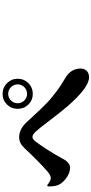

<svg xmlns="http://www.w3.org/2000/svg" viewBox="383 -1144 733 1540"><g transform="rotate(-90 750.0 -374.5)"><path d="M852.5 -513.7Q817.4 -478.5 766.6 -478.5Q715.8 -478.5 681.2 -513.7Q646.5 -548.8 646.5 -599.6Q646.5 -650.4 681.2 -685.5Q715.8 -720.7 766.6 -720.7Q817.4 -720.7 852.5 -685.5Q887.7 -650.4 887.7 -599.6Q887.7 -548.8 852.5 -513.7ZM820.3 -653.3Q797.9 -675.8 766.6 -675.8Q735.4 -675.8 713.4 -653.3Q691.4 -630.9 691.4 -599.6Q691.4 -568.4 713.4 -546.4Q735.4 -524.4 766.6 -524.4Q797.9 -524.4 820.3 -546.4Q842.8 -568.4 842.8 -599.6Q842.8 -630.9 820.3 -653.3ZM43 -259.8Q22.5 -293 24.4 -357.4L34.2 -363.3Q69.3 -334 91.8 -334Q114.3 -334 150.4 -366.2Q230.5 -437.5 332 -545.9Q371.1 -587.9 418 -587.9Q483.4 -587.9 539.1 -528.3Q546.9 -519.5 585.9 -477.5Q625 -435.5 633.8 -426.3Q642.6 -417 674.8 -384.3Q707 -351.6 723.6 -338.4Q740.2 -325.2 770.5 -300.8Q800.8 -276.4 830.1 -257.3Q859.4 -238.3 893.6 -217.8Q969.7 -172.9 969.7 -95.7Q969.7 -64.5 950.7 -45.9Q931.6 -27.3 899.4 -27.3Q817.4 -27.3 667 -200.2Q624 -250 555.2 -340.8Q486.3 -431.6 464.8 -454.1Q438.5 -481.4 421.9 -481.4Q403.3 -481.4 382.8 -454.1Q320.3 -371.1 252 -249Q239.3 -224.6 231.4 -213.4Q223.6 -202.1 208.5 -190.9Q193.4 -179.7 173.8 -179.7Q138.7 -179.7 102.1 -202.6Q65.4 -225.6 43 -259.8Z"/></g></svg>

Font: Bpmf Zihi Serif Heavy
Style: Heavy
Weight: 900
Foundry: But Ko
Version: Version 1.320